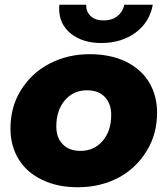

<svg xmlns="http://www.w3.org/2000/svg" viewBox="-20 -779 705 808"><path d="M308 9C251 9 201 -1 158 -22C115 -42 82 -71 59 -108C36 -145 24 -189 24 -238C24 -297 38 -351 67 -398C96 -445 135 -483 186 -510C237 -537 294 -551 357 -551C414 -551 464 -541 507 -521C550 -500 583 -472 606 -435C629 -398 641 -354 641 -305C641 -246 627 -192 598 -145C569 -97 530 -59 480 -32C429 -5 372 9 308 9ZM319 -144C357 -144 388 -158 412 -186C436 -214 448 -250 448 -295C448 -327 439 -352 421 -371C403 -390 378 -399 346 -399C308 -399 277 -385 253 -357C229 -329 217 -292 217 -247C217 -215 226 -190 244 -172C262 -153 287 -144 319 -144ZM406 -598C354 -598 312 -611 279 -637C246 -663 229 -698 229 -742C229 -749 229 -755 230 -759H343C342 -739 349 -723 362 -711C375 -699 393 -693 416 -693C439 -693 459 -699 474 -711C489 -723 499 -739 503 -759H623C614 -710 590 -671 551 -642C512 -613 463 -598 406 -598Z"/></svg>

Font: My Font
Style: Italic
Weight: 500
Designer: Julieta Ulanovsky
Foundry: Julieta Ulanovsky
Version: ""